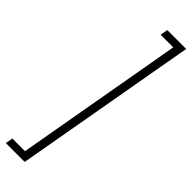

<svg xmlns="http://www.w3.org/2000/svg" viewBox="-327 -806 935 935"><g transform="rotate(45 140.5 -338.5)"><path d="M289 -811 122 134H-8L-1 96H86L239 -772H152L159 -811Z"/></g></svg>

Font: DM Sans 18pt ExtraLight
Style: Italic
Weight: 250
Italic angle: -10°
Designer: Colophon Foundry, Jonny Pinhorn
Foundry: Colophon Foundry
Version: Version 4.004;gftools[0.9.30]